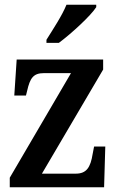

<svg xmlns="http://www.w3.org/2000/svg" viewBox="-20 -786 493 806"><path d="M175 -619V-606H227C281 -646 362 -721 384 -756V-766H259C241 -721 203 -664 175 -619ZM21 0H417L422 -171H375L369 -140C360 -83 343 -57 298 -57H156L413 -494V-536H50L40 -385H89L94 -405C106 -458 120 -479 164 -479H278L21 -40Z"/></svg>

Font: Noto Serif Sinhala Condensed SemiBold
Style: Regular
Weight: 600
Width: 3
Designer: Jelle Bosma - Monotype Design Team
Foundry: Monotype Imaging Inc.
Version: Version 2.007